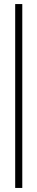

<svg xmlns="http://www.w3.org/2000/svg" viewBox="-20 -739 182 938"><path d="M54.2 -719.2H88.9V179.2H54.2Z"/></svg>

Font: RawengulkSans
Style: Regular
Weight: 500
Designer: gluk (gluksza@wp.pl)
Foundry: gluk (gluksza@wp.pl)
Version: Version 0.94